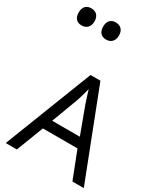

<svg xmlns="http://www.w3.org/2000/svg" viewBox="-281 -1244 1186 1359"><g transform="rotate(30 312.0 -564.5)"><path d="M248 -989C288 -989 314 -1015 314 -1059C314 -1102 291 -1129 248 -1129C207 -1129 185 -1103 185 -1059C185 -1014 209 -989 248 -989ZM48 -989C88 -989 114 -1015 114 -1059C114 -1102 91 -1129 48 -1129C7 -1129 -15 -1103 -15 -1059C-15 -1014 9 -989 48 -989ZM545 0H638L360 -717H279L0 0H91L176 -221H459ZM352 -517 432 -301H206L287 -517C295 -540 308 -583 318 -624C325 -599 346 -533 352 -517Z"/></g></svg>

Font: Noto Sans Tifinagh Agraw Imazighen
Style: Regular
Weight: 400
Designer: JamraPatel
Foundry: JamraPatel LLC
Version: Version 2.006